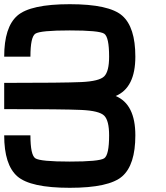

<svg xmlns="http://www.w3.org/2000/svg" viewBox="-20 -895 790 915"><path d="M312.5 0Q125 0 62.5 -54.7Q0 -109.4 0 -250H125Q125 -156.2 148.4 -140.6Q171.9 -125 312.5 -125Q453.1 -125 476.6 -140.6Q500 -156.2 500 -250Q500 -320.3 476.6 -343.8Q453.1 -367.2 367.2 -371.1Q281.2 -375 0 -375V-500Q281.2 -500 367.2 -503.9Q453.1 -507.8 476.6 -531.2Q500 -554.7 500 -625Q500 -718.8 476.6 -734.4Q453.1 -750 312.5 -750Q171.9 -750 148.4 -734.4Q125 -718.8 125 -625H0Q0 -765.6 62.5 -820.3Q125 -875 312.5 -875Q500 -875 562.5 -820.3Q625 -765.6 625 -625Q625 -476.6 531.2 -437.5Q625 -398.4 625 -250Q625 -109.4 562.5 -54.7Q500 0 312.5 0Z"/></svg>

Font: CraftyPE
Style: Regular
Weight: 400
Designer: Erek Butcher
Foundry: Haunted Coop
Version: Version 0.018;April 4, 2024;FontCreator 15.0.0.2962 64-bit